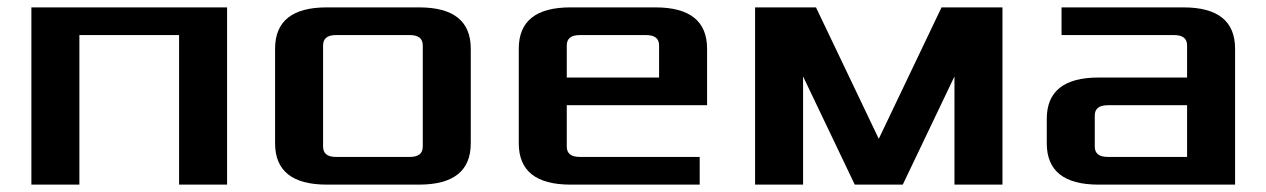

<svg xmlns="http://www.w3.org/2000/svg" viewBox="-20 -500 3430 520"><path d="M65 0V-480H595V0H465V-405H195V0Z M725 -112V-368Q725 -480 865 -480H1115Q1255 -480 1255 -368V-112Q1255 0 1115 0H865Q725 0 725 -112ZM855 -103Q855 -75 890 -75H1090Q1125 -75 1125 -103V-377Q1125 -405 1090 -405H890Q855 -405 855 -377Z M1385 -112V-368Q1385 -480 1525 -480H1755Q1895 -480 1895 -368V-215H1515V-103Q1515 -75 1550 -75H1875V0H1525Q1385 0 1385 -112ZM1515 -290H1765V-377Q1765 -405 1730 -405H1550Q1515 -405 1515 -377Z M2025 0V-480H2190L2360 -124L2530 -480H2695V0H2565V-293L2425 0H2295L2155 -293V0Z M2815 -112V-178Q2815 -290 2955 -290H3195V-377Q3195 -405 3160 -405H2855V-480H3185Q3325 -480 3325 -368V0H2955Q2815 0 2815 -112ZM2945 -103Q2945 -75 2980 -75H3195V-215H2980Q2945 -215 2945 -187Z"/></svg>

Font: Xolonium
Style: Regular
Weight: 400
Designer: Severin Meyer
Version: Version 4.2